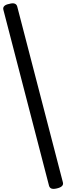

<svg xmlns="http://www.w3.org/2000/svg" viewBox="-24 -1085 408 1182"><path d="M326 75Q305 80 293.5 76Q282 72 278 59L-3 -1024Q-7 -1038 2 -1047.5Q11 -1057 33 -1061Q53 -1067 65.5 -1063Q78 -1059 82 -1045L363 37Q367 51 357.5 60.5Q348 70 326 75Z"/></svg>

Font: Playwrite PL
Style: Regular
Weight: 400
Designer: Veronika Burian, José Scaglione
Foundry: TypeTogether
Version: Version 1.002